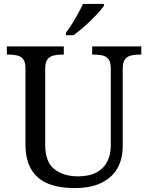

<svg xmlns="http://www.w3.org/2000/svg" viewBox="-20 -951 757 981"><path d="M362 10Q283 10 226.5 -12.5Q170 -35 140 -85Q110 -135 110 -216V-604Q110 -634 98.5 -648.5Q87 -663 68.5 -667.5Q50 -672 28 -672H15V-714H306V-672H293Q271 -672 252 -667Q233 -662 222 -647Q211 -632 211 -600V-210Q211 -123 258 -86.5Q305 -50 378 -50Q436 -50 473 -70Q510 -90 528 -125.5Q546 -161 546 -206V-604Q546 -634 534.5 -648.5Q523 -663 504.5 -667.5Q486 -672 464 -672H451V-714H702V-672H689Q667 -672 648 -667Q629 -662 618 -647Q607 -632 607 -600V-204Q607 -138 579 -90Q551 -42 496.5 -16Q442 10 362 10ZM317 -784Q332 -803 348 -829Q364 -855 379 -882Q394 -909 404 -931H511V-921Q502 -908 484 -888Q466 -868 443.5 -846Q421 -824 398 -804.5Q375 -785 355 -771H317Z"/></svg>

Font: Noto Serif Georgian
Style: Regular
Weight: 400
Designer: Monotype Design Team, Akaki Razmadze
Foundry: Google LLC
Version: Version 2.002